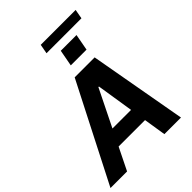

<svg xmlns="http://www.w3.org/2000/svg" viewBox="-311 -1203 1348 1348"><g transform="rotate(-45 363.0 -528.5)"><path d="M689.6 -1057.2H343L329.9 -986.9H676.8ZM546.5 -806.1 569.2 -928.3H413L390.3 -806.1ZM350.1 -727.3 -21.7 0H143.1L224.8 -165.8H487.2L513.5 0H678.3L548.3 -727.3ZM283.7 -285.9 419.4 -561.1H425.1L468.4 -285.9Z"/></g></svg>

Font: TID UI
Style: Bold Italic
Weight: 700
Italic angle: -9.39999°
Designer: The TID Project Authors
Foundry: Bakken & Bæck
Version: Version 1.001;hotconv 1.0.109;makeotfexe 2.5.65596